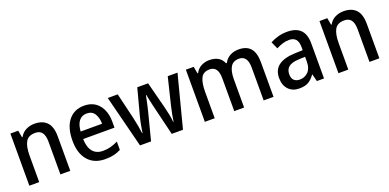

<svg xmlns="http://www.w3.org/2000/svg" viewBox="-8 -1202 3781 1865"><g transform="rotate(-20 1883.0 -269.5)"><path d="M326 -549Q410 -549 454.5 -502.5Q499 -456 499 -356V0H397V-338Q397 -400 374.5 -431.5Q352 -463 303 -463Q233 -463 205.5 -415.5Q178 -368 178 -273V0H76V-539H157L170 -467H176Q199 -509 239.5 -529Q280 -549 326 -549Z M839 -549Q937 -549 991.5 -482.5Q1046 -416 1046 -307V-247H722Q724 -162 760.5 -117.5Q797 -73 865 -73Q909 -73 945.5 -83Q982 -93 1021 -112V-26Q984 -7 946 1.5Q908 10 859 10Q746 10 682.5 -62.5Q619 -135 619 -266Q619 -402 678 -475.5Q737 -549 839 -549ZM838 -469Q788 -469 758.5 -432.5Q729 -396 724 -324H946Q945 -387 919 -428Q893 -469 838 -469Z M1481 -277Q1475 -300 1468 -331.5Q1461 -363 1454.5 -392.5Q1448 -422 1445 -440H1441Q1438 -422 1431.5 -392Q1425 -362 1418 -330.5Q1411 -299 1405 -276L1334 0H1220L1083 -540H1186L1249 -275Q1259 -233 1267.5 -185.5Q1276 -138 1280 -105H1284Q1287 -125 1291.5 -152.5Q1296 -180 1302 -209Q1308 -238 1314 -261L1388 -540H1500L1572 -261Q1580 -231 1589 -186Q1598 -141 1601 -105H1605Q1608 -129 1616 -172.5Q1624 -216 1634 -257L1703 -540H1804L1664 0H1548Z M2437 -549Q2519 -549 2559.5 -502Q2600 -455 2600 -354V0H2498V-338Q2498 -463 2411 -463Q2349 -463 2322.5 -418.5Q2296 -374 2296 -290V0H2194V-339Q2194 -463 2107 -463Q2040 -463 2016 -413Q1992 -363 1992 -273V0H1890V-539H1971L1984 -467H1990Q2012 -509 2050.5 -529Q2089 -549 2133 -549Q2244 -549 2278 -464H2286Q2310 -508 2349.5 -528.5Q2389 -549 2437 -549Z M2938 -549Q3122 -549 3122 -364V0H3048L3029 -75H3026Q2995 -31 2959.5 -10.5Q2924 10 2865 10Q2796 10 2754.5 -33.5Q2713 -77 2713 -153Q2713 -318 2939 -326L3021 -329V-360Q3021 -417 2997.5 -442.5Q2974 -468 2930 -468Q2895 -468 2862 -457.5Q2829 -447 2796 -430L2763 -504Q2799 -524 2844 -536.5Q2889 -549 2938 -549ZM2958 -258Q2881 -255 2849.5 -228Q2818 -201 2818 -153Q2818 -110 2840 -90Q2862 -70 2898 -70Q2951 -70 2986 -106Q3021 -142 3021 -211V-261Z M3521 -549Q3605 -549 3649.5 -502.5Q3694 -456 3694 -356V0H3592V-338Q3592 -400 3569.5 -431.5Q3547 -463 3498 -463Q3428 -463 3400.5 -415.5Q3373 -368 3373 -273V0H3271V-539H3352L3365 -467H3371Q3394 -509 3434.5 -529Q3475 -549 3521 -549Z"/></g></svg>

Font: Noto Sans Sinhala UI SemiCondensed Medium
Style: Regular
Weight: 500
Width: 4
Designer: Jelle Bosma - Monotype Design Team
Foundry: Monotype Imaging Inc.
Version: Version 2.006; ttfautohint (v1.8.4.7-5d5b)